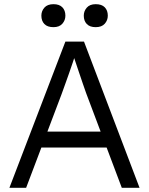

<svg xmlns="http://www.w3.org/2000/svg" viewBox="-20 -899 713 919"><path d="M25 0 293 -700H382L648 0H563L392 -454Q385 -473 376.5 -498.5Q368 -524 358.5 -551.5Q349 -579 340.5 -605Q332 -631 325 -651H345Q337 -626 328.5 -600.5Q320 -575 311 -549.5Q302 -524 293 -499Q284 -474 275 -449L105 0ZM139 -193 168 -269H499L531 -193ZM381 -824Q381 -846 395.5 -862.5Q410 -879 438 -879Q467 -879 481.5 -864Q496 -849 496 -824Q496 -802 481.5 -785.5Q467 -769 438 -769Q410 -769 395.5 -784Q381 -799 381 -824ZM178 -824Q178 -846 192.5 -862.5Q207 -879 236 -879Q264 -879 278.5 -864Q293 -849 293 -824Q293 -802 278.5 -785.5Q264 -769 236 -769Q207 -769 192.5 -784Q178 -799 178 -824Z"/></svg>

Font: Mach Light
Style: Regular
Weight: 300
Version: Version 1.002